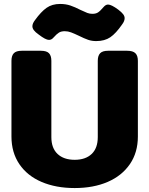

<svg xmlns="http://www.w3.org/2000/svg" viewBox="-20 -937 756 972"><path d="M379 -756Q356 -767 340 -773Q324 -779 308 -779Q290 -779 278.5 -772Q267 -765 251 -747Q241 -735 228 -735Q211 -735 176 -762Q159 -774 151.5 -784Q144 -794 144 -804Q144 -818 157 -835Q188 -878 216 -897.5Q244 -917 284 -917Q313 -917 336.5 -909Q360 -901 387 -887Q410 -876 422 -871.5Q434 -867 448 -867Q465 -867 476 -874Q487 -881 504 -901Q515 -914 527 -914Q544 -914 579 -888Q596 -875 603.5 -865Q611 -855 611 -845Q611 -830 598 -813Q567 -768 538.5 -748.5Q510 -729 467 -729Q445 -729 426 -735.5Q407 -742 379 -756ZM38 -246V-629Q38 -655 50 -667.5Q62 -680 90 -680H187Q216 -680 228 -667.5Q240 -655 240 -629V-243Q240 -187 271.5 -157.5Q303 -128 358 -128Q413 -128 444 -157.5Q475 -187 475 -243V-629Q475 -655 487 -667.5Q499 -680 527 -680H624Q653 -680 665.5 -667.5Q678 -655 678 -629V-246Q678 -165 637.5 -106Q597 -47 525 -16Q453 15 358 15Q263 15 190.5 -16Q118 -47 78 -106Q38 -165 38 -246Z"/></svg>

Font: Mitr SemiBold
Style: Regular
Weight: 600
Designer: Thanarat Vachiruckul
Foundry: Cadson Demak
Version: Version 1.003